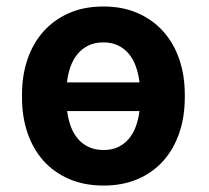

<svg xmlns="http://www.w3.org/2000/svg" viewBox="-20 -558 640 588"><path d="M47.4 -269Q47.4 -326.7 64 -375.7Q80.6 -424.8 112.5 -460.9Q144.5 -497.1 190.7 -517.6Q236.8 -538.1 296.4 -538.1Q356 -538.1 402.3 -517.6Q448.7 -497.1 480.7 -460.9Q512.7 -424.8 529.3 -375.7Q545.9 -326.7 545.9 -269V-258.8Q545.9 -200.7 529.3 -151.6Q512.7 -102.5 481 -66.4Q449.2 -30.3 402.8 -10Q356.4 10.3 297.4 10.3Q237.8 10.3 191.2 -10Q144.5 -30.3 112.5 -66.4Q80.6 -102.5 64 -151.6Q47.4 -200.7 47.4 -258.8ZM296.4 -428.2Q270.5 -428.2 251 -418.7Q231.4 -409.2 217.8 -392.8Q204.1 -376.5 196 -354Q188 -331.5 185.1 -305.7H407.2Q404.3 -331.5 396.2 -354Q388.2 -376.5 374.8 -392.8Q361.3 -409.2 341.8 -418.7Q322.3 -428.2 296.4 -428.2ZM297.4 -98.6Q322.8 -98.6 341.8 -107.7Q360.8 -116.7 374.3 -132.6Q387.7 -148.4 395.8 -170.2Q403.8 -191.9 407.2 -217.8H185.5Q189 -191.9 197 -170.2Q205.1 -148.4 218.8 -132.6Q232.4 -116.7 252 -107.7Q271.5 -98.6 297.4 -98.6Z"/></svg>

Font: Roboto Mono
Style: Bold
Weight: 700
Designer: Google
Version: Version 2.000985; 2015; ttfautohint (v1.3)